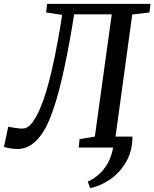

<svg xmlns="http://www.w3.org/2000/svg" viewBox="-54 -763 798 993"><path d="M631 -56.5Q631 18 598.2 74.2Q565.5 130.5 515.2 165Q465 199.5 412.5 210L400 176.5Q451.5 153 485.8 107.8Q520 62.5 531 0H353L357.5 -43.5L436.5 -56.5L524 -689H329.5L317.5 -616Q294 -475.5 265.5 -352.8Q237 -230 201.5 -143.5Q173 -74.5 131.5 -33.5Q90 7.5 35.5 7.5Q20 7.5 5 5.2Q-10 3 -33.5 -3L-11.5 -107.5Q5 -104.5 19.5 -102.2Q34 -100 48 -98.5Q78.5 -94.5 97.8 -112.5Q117 -130.5 135.5 -164.5Q170.5 -230 200 -343.5Q229.5 -457 257 -620L267.5 -686L184.5 -698.5L190 -743H724.5L719 -698.5L630 -688L543.5 -56.5Z"/></svg>

Font: Merriweather
Style: Italic
Weight: 400
Italic angle: -7.8°
Designer: Eben Sorkin
Foundry: Eben Sorkin
Version: Version 2.100